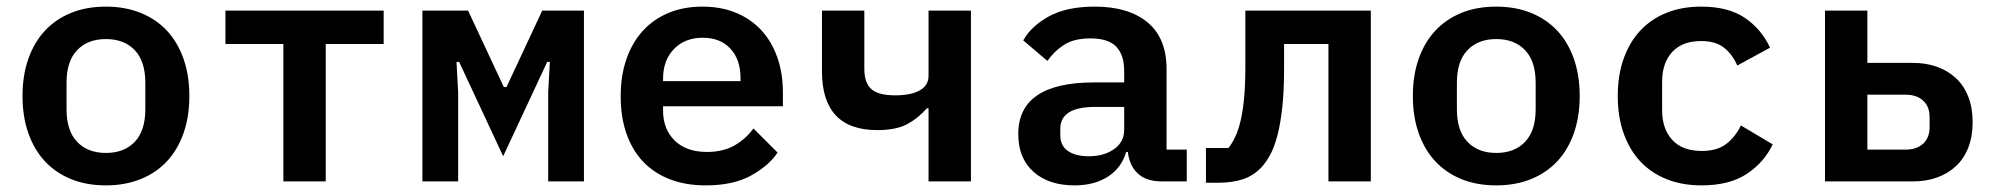

<svg xmlns="http://www.w3.org/2000/svg" viewBox="-20 -548 6040 580"><path d="M300 12Q241 12 194.5 -7Q148 -26 115.5 -61Q83 -96 65.5 -146Q48 -196 48 -258Q48 -320 65.5 -370Q83 -420 115.5 -455Q148 -490 194.5 -509Q241 -528 300 -528Q358 -528 405 -509Q452 -490 484.5 -455Q517 -420 534.5 -370Q552 -320 552 -258Q552 -196 534.5 -146Q517 -96 484.5 -61Q452 -26 405 -7Q358 12 300 12ZM300 -86Q355 -86 387 -119.5Q419 -153 419 -218V-298Q419 -363 387 -396.5Q355 -430 300 -430Q245 -430 213 -396.5Q181 -363 181 -298V-218Q181 -153 213 -119.5Q245 -86 300 -86Z M836 -415H661V-516H1139V-415H964V0H836Z M1256 -516H1394L1502 -285H1510L1618 -516H1744V0H1636V-269L1641 -361H1633L1500 -76L1367 -361H1359L1364 -269V0H1256Z M2112 12Q2050 12 2002 -7Q1954 -26 1921.5 -61Q1889 -96 1872 -145.5Q1855 -195 1855 -257Q1855 -320 1872.5 -370Q1890 -420 1922 -455Q1954 -490 1999.5 -509Q2045 -528 2102 -528Q2158 -528 2203 -509.5Q2248 -491 2279.5 -457Q2311 -423 2328 -375Q2345 -327 2345 -269V-227H1983V-214Q1983 -158 2018 -123.5Q2053 -89 2116 -89Q2164 -89 2198.5 -108.5Q2233 -128 2256 -160L2329 -87Q2301 -46 2247.5 -17Q2194 12 2112 12ZM2103 -434Q2049 -434 2016 -400Q1983 -366 1983 -310V-303H2217V-312Q2217 -368 2186.5 -401Q2156 -434 2103 -434Z M2785 -221H2780Q2754 -191 2720.5 -173Q2687 -155 2630 -155Q2463 -155 2463 -333V-516H2591V-340Q2591 -298 2612 -279Q2633 -260 2684 -260Q2732 -260 2758.5 -275Q2785 -290 2785 -319V-516H2913V0H2785Z M3490 0Q3443 0 3417.5 -23.5Q3392 -47 3387 -89H3382Q3368 -41 3327 -14.5Q3286 12 3226 12Q3148 12 3102 -29Q3056 -70 3056 -143Q3056 -299 3285 -299H3376V-333Q3376 -382 3352 -407Q3328 -432 3274 -432Q3225 -432 3195 -413Q3165 -394 3144 -364L3071 -426Q3095 -469 3148.5 -498.5Q3202 -528 3287 -528Q3389 -528 3446.5 -480.5Q3504 -433 3504 -339V-96H3565V0ZM3269 -76Q3315 -76 3345.5 -97.5Q3376 -119 3376 -156V-225H3288Q3183 -225 3183 -159V-139Q3183 -108 3206 -92Q3229 -76 3269 -76Z M3623 -101H3691Q3703 -116 3712.5 -137Q3722 -158 3728.5 -187Q3735 -216 3738.5 -255Q3742 -294 3742 -345V-516H4121V0H3993V-415H3859V-342Q3859 -273 3853.5 -223Q3848 -173 3838.5 -137.5Q3829 -102 3816.5 -79.5Q3804 -57 3790 -42Q3765 -16 3733 -6Q3701 4 3661 4H3623Z M4500 12Q4441 12 4394.5 -7Q4348 -26 4315.5 -61Q4283 -96 4265.5 -146Q4248 -196 4248 -258Q4248 -320 4265.5 -370Q4283 -420 4315.5 -455Q4348 -490 4394.5 -509Q4441 -528 4500 -528Q4558 -528 4605 -509Q4652 -490 4684.5 -455Q4717 -420 4734.5 -370Q4752 -320 4752 -258Q4752 -196 4734.5 -146Q4717 -96 4684.5 -61Q4652 -26 4605 -7Q4558 12 4500 12ZM4500 -86Q4555 -86 4587 -119.5Q4619 -153 4619 -218V-298Q4619 -363 4587 -396.5Q4555 -430 4500 -430Q4445 -430 4413 -396.5Q4381 -363 4381 -298V-218Q4381 -153 4413 -119.5Q4445 -86 4500 -86Z M5120 12Q5061 12 5014 -7Q4967 -26 4934.5 -61Q4902 -96 4884.5 -146Q4867 -196 4867 -258Q4867 -320 4884.5 -370Q4902 -420 4934.5 -455Q4967 -490 5013.5 -509Q5060 -528 5119 -528Q5201 -528 5251 -494Q5301 -460 5327 -404L5228 -350Q5214 -383 5188.5 -403.5Q5163 -424 5119 -424Q5062 -424 5031.5 -391Q5001 -358 5001 -301V-215Q5001 -159 5031.5 -125.5Q5062 -92 5121 -92Q5167 -92 5194.5 -113Q5222 -134 5239 -169L5335 -112Q5309 -57 5256.5 -22.5Q5204 12 5120 12Z M5493 -516H5621V-358H5759Q5799 -358 5832 -346Q5865 -334 5889 -311.5Q5913 -289 5926 -255.5Q5939 -222 5939 -179Q5939 -136 5926 -102.5Q5913 -69 5889 -46.5Q5865 -24 5832 -12Q5799 0 5759 0H5493ZM5736 -96Q5770 -96 5789.5 -114Q5809 -132 5809 -164V-194Q5809 -226 5789.5 -244Q5770 -262 5736 -262H5621V-96Z"/></svg>

Font: IBM Plex Mono SmBld
Style: Regular
Weight: 600
Monospace: yes
Designer: Mike Abbink, Paul van der Laan, Pieter van Rosmalen
Foundry: Bold Monday
Version: Version 2.3